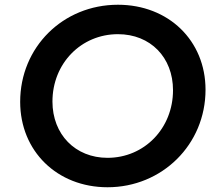

<svg xmlns="http://www.w3.org/2000/svg" viewBox="-20 -777 922 809"><path d="M433 12C663 12 846 -168 846 -399C846 -606 690 -757 477 -757C245 -757 65 -578 65 -348C65 -140 221 12 433 12ZM201 -349C201 -510 322 -633 477 -633C614 -633 709 -535 709 -397C709 -236 588 -112 433 -112C297 -112 201 -211 201 -349Z"/></svg>

Font: Mluvka Bold
Style: Italic
Weight: 700
Italic angle: -8°
Designer: Modified by Jiří Krblich, Original typeface by Gumpita Rahayu
Foundry: Gumpita Rahayu & Jiří Krblich
Version: Version 2.000;Glyphs 3.1.1 (3134)